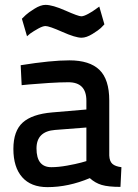

<svg xmlns="http://www.w3.org/2000/svg" viewBox="-20 -758 569 789"><path d="M429 -345V-119Q430 -95 442 -84.5Q454 -74 479 -71L475 10Q425 10 398 2Q371 -6 349 -26Q261 11 175 11Q107 11 71 -30Q35 -71 35 -146Q35 -220 73.5 -254.5Q112 -289 194 -296L335 -308V-344Q335 -420 261 -420Q228 -420 180 -417Q132 -414 100 -411L69 -408L65 -490Q190 -510 265 -510Q348 -510 388.5 -471Q429 -432 429 -345ZM335 -234 206 -224Q130 -218 130 -148Q130 -71 191 -71Q220 -71 256 -77.5Q292 -84 314 -90L335 -96ZM388 -731 409 -658Q404 -652 394.5 -643Q385 -634 360 -618.5Q335 -603 315 -603Q290 -603 236 -627Q182 -651 167 -651Q156 -651 137 -640.5Q118 -630 104 -620L91 -609L70 -681Q76 -687 86 -696.5Q96 -706 121.5 -722Q147 -738 167 -738Q196 -738 249 -714.5Q302 -691 314 -691Q324 -691 342.5 -701Q361 -711 374 -721Z"/></svg>

Font: TitilliumText22L Lt
Style: Medium
Weight: 500
Designer: Campivisivi
Foundry: Campivisivi
Version: 1.000